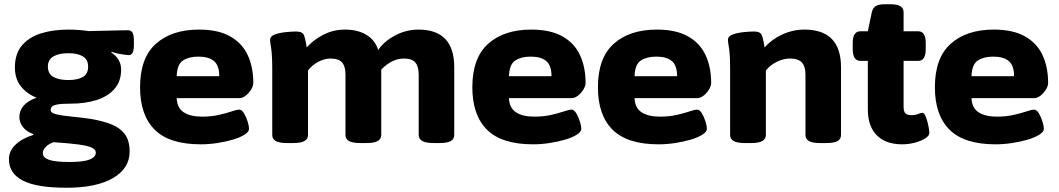

<svg xmlns="http://www.w3.org/2000/svg" viewBox="-20 -670 4977 902"><path d="M293 212Q153 212 87.5 178.5Q22 145 22 78Q22 39 53 9.5Q84 -20 136 -36L137 -40Q105 -51 88 -73Q71 -95 71 -120Q71 -150 91 -173.5Q111 -197 152 -211Q106 -229 78 -264.5Q50 -300 50 -353Q50 -418 83.5 -457Q117 -496 173.5 -513.5Q230 -531 301 -531Q326 -531 352 -529Q378 -527 396 -524L577 -528Q595 -529 602 -517.5Q609 -506 609 -478V-458Q609 -411 585 -411Q580 -411 565 -413Q550 -415 533 -418.5Q516 -422 505 -427L503 -423Q524 -410 536.5 -389.5Q549 -369 549 -343Q549 -288 518 -252.5Q487 -217 433.5 -200Q380 -183 312 -183Q271 -183 251 -179.5Q231 -176 224.5 -169.5Q218 -163 218 -153Q218 -139 246.5 -132.5Q275 -126 318.5 -122Q362 -118 409 -111Q461 -102 501.5 -86.5Q542 -71 565.5 -41Q589 -11 589 42Q589 121 511 166.5Q433 212 293 212ZM301 -294Q345 -294 369.5 -308.5Q394 -323 394 -357Q394 -390 369.5 -405Q345 -420 301 -420Q257 -420 231 -405Q205 -390 205 -357Q205 -323 231 -308.5Q257 -294 301 -294ZM307 91Q372 91 401 79.5Q430 68 430 47Q430 33 412 24Q394 15 350.5 9Q307 3 231 -2Q207 7 194 21Q181 35 181 50Q181 70 209.5 80.5Q238 91 307 91Z M923 8Q776 8 707 -60.5Q638 -129 638 -260Q638 -398 712.5 -464.5Q787 -531 915 -531Q1005 -531 1061.5 -499Q1118 -467 1144 -410.5Q1170 -354 1170 -280Q1170 -266 1159.5 -249Q1149 -232 1134 -220.5Q1119 -209 1105 -209H810Q812 -163 843 -142.5Q874 -122 930 -122Q972 -122 1007.5 -130Q1043 -138 1068 -146.5Q1093 -155 1104 -155Q1116 -155 1126.5 -137.5Q1137 -120 1143.5 -98.5Q1150 -77 1150 -65Q1150 -51 1129 -37.5Q1108 -24 1074 -14Q1040 -4 1000.5 2Q961 8 923 8ZM810 -312H1010Q1010 -362 985.5 -383Q961 -404 912 -404Q868 -404 840 -386Q812 -368 810 -312Z M1328 2Q1292 2 1275.5 -7.5Q1259 -17 1259 -36V-349Q1259 -395 1256.5 -420.5Q1254 -446 1251.5 -459Q1249 -472 1249 -483Q1249 -500 1271 -508Q1293 -516 1322 -519Q1351 -522 1371 -522Q1399 -522 1406.5 -507.5Q1414 -493 1421 -447Q1451 -482 1498.5 -506.5Q1546 -531 1601 -531Q1660 -531 1701 -506.5Q1742 -482 1757 -435Q1782 -474 1834.5 -502.5Q1887 -531 1946 -531Q2114 -531 2114 -354V-36Q2114 -17 2098 -7.5Q2082 2 2046 2H2016Q1947 2 1947 -36V-320Q1947 -358 1931 -376.5Q1915 -395 1878 -395Q1821 -395 1771 -343V-36Q1771 -17 1754.5 -7.5Q1738 2 1702 2H1672Q1636 2 1619.5 -7.5Q1603 -17 1603 -36V-320Q1603 -358 1587 -376.5Q1571 -395 1533 -395Q1505 -395 1476 -380Q1447 -365 1427 -339V-36Q1427 -17 1410.5 -7.5Q1394 2 1358 2Z M2484 8Q2337 8 2268 -60.5Q2199 -129 2199 -260Q2199 -398 2273.5 -464.5Q2348 -531 2476 -531Q2566 -531 2622.5 -499Q2679 -467 2705 -410.5Q2731 -354 2731 -280Q2731 -266 2720.5 -249Q2710 -232 2695 -220.5Q2680 -209 2666 -209H2371Q2373 -163 2404 -142.5Q2435 -122 2491 -122Q2533 -122 2568.5 -130Q2604 -138 2629 -146.5Q2654 -155 2665 -155Q2677 -155 2687.5 -137.5Q2698 -120 2704.5 -98.5Q2711 -77 2711 -65Q2711 -51 2690 -37.5Q2669 -24 2635 -14Q2601 -4 2561.5 2Q2522 8 2484 8ZM2371 -312H2571Q2571 -362 2546.5 -383Q2522 -404 2473 -404Q2429 -404 2401 -386Q2373 -368 2371 -312Z M3074 8Q2927 8 2858 -60.5Q2789 -129 2789 -260Q2789 -398 2863.5 -464.5Q2938 -531 3066 -531Q3156 -531 3212.5 -499Q3269 -467 3295 -410.5Q3321 -354 3321 -280Q3321 -266 3310.5 -249Q3300 -232 3285 -220.5Q3270 -209 3256 -209H2961Q2963 -163 2994 -142.5Q3025 -122 3081 -122Q3123 -122 3158.5 -130Q3194 -138 3219 -146.5Q3244 -155 3255 -155Q3267 -155 3277.5 -137.5Q3288 -120 3294.5 -98.5Q3301 -77 3301 -65Q3301 -51 3280 -37.5Q3259 -24 3225 -14Q3191 -4 3151.5 2Q3112 8 3074 8ZM2961 -312H3161Q3161 -362 3136.5 -383Q3112 -404 3063 -404Q3019 -404 2991 -386Q2963 -368 2961 -312Z M3479 2Q3443 2 3426.5 -7.5Q3410 -17 3410 -36V-349Q3410 -396 3407.5 -421Q3405 -446 3402.5 -459Q3400 -472 3400 -483Q3400 -500 3422 -508Q3444 -516 3473 -519Q3502 -522 3522 -522Q3550 -522 3557.5 -507.5Q3565 -493 3572 -447Q3605 -485 3655 -508Q3705 -531 3759 -531Q3931 -531 3931 -354V-36Q3931 -17 3915 -7.5Q3899 2 3862 2H3833Q3796 2 3780 -7.5Q3764 -17 3764 -36V-320Q3764 -358 3747 -376.5Q3730 -395 3691 -395Q3661 -395 3630 -380Q3599 -365 3578 -339V-36Q3578 -17 3561.5 -7.5Q3545 2 3509 2Z M4218 8Q4141 8 4099 -34.5Q4057 -77 4057 -156V-384H4022Q3986 -384 3986 -440V-468Q3986 -523 4022 -523H4057L4076 -614Q4081 -633 4094.5 -641.5Q4108 -650 4135 -650H4164Q4225 -650 4225 -613V-523H4294Q4329 -523 4329 -468V-440Q4329 -384 4294 -384H4225V-169Q4225 -146 4233.5 -137.5Q4242 -129 4262 -129Q4280 -129 4293 -134.5Q4306 -140 4313 -140Q4322 -140 4329.5 -121Q4337 -102 4341.5 -79Q4346 -56 4346 -46Q4346 -32 4327 -20Q4308 -8 4279 0Q4250 8 4218 8Z M4657 8Q4510 8 4441 -60.5Q4372 -129 4372 -260Q4372 -398 4446.5 -464.5Q4521 -531 4649 -531Q4739 -531 4795.5 -499Q4852 -467 4878 -410.5Q4904 -354 4904 -280Q4904 -266 4893.5 -249Q4883 -232 4868 -220.5Q4853 -209 4839 -209H4544Q4546 -163 4577 -142.5Q4608 -122 4664 -122Q4706 -122 4741.5 -130Q4777 -138 4802 -146.5Q4827 -155 4838 -155Q4850 -155 4860.5 -137.5Q4871 -120 4877.5 -98.5Q4884 -77 4884 -65Q4884 -51 4863 -37.5Q4842 -24 4808 -14Q4774 -4 4734.5 2Q4695 8 4657 8ZM4544 -312H4744Q4744 -362 4719.5 -383Q4695 -404 4646 -404Q4602 -404 4574 -386Q4546 -368 4544 -312Z"/></svg>

Font: Asap Semi Expanded ExtraBold
Style: Regular
Weight: 800
Width: 6
Designer: Pablo Cosgaya
Foundry: Omnibus-Type
Version: Version 3.001; ttfautohint (v1.8.4.7-5d5b)